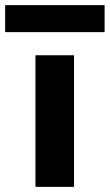

<svg xmlns="http://www.w3.org/2000/svg" viewBox="-72 -727 427 747"><path d="M66 0V-512H216V0ZM-52 -602V-707H335V-602Z"/></svg>

Font: DM Sans 12pt Black
Style: Regular
Weight: 900
Version: Version 4.004;gftools[0.9.30]